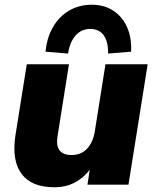

<svg xmlns="http://www.w3.org/2000/svg" viewBox="-20 -779 658 810"><path d="M209 11Q113 11 71 -45.5Q29 -102 45 -207L93 -508H271L223 -206Q216 -165 231 -145Q246 -125 282 -125Q323 -125 348 -152.5Q373 -180 380 -225L425 -508H603L522 0H349L363 -91H378Q349 -42 307 -15.5Q265 11 209 11ZM267 -553 172 -561Q178 -621 204 -665.5Q230 -710 272 -734.5Q314 -759 367 -759Q420 -759 458 -734Q496 -709 516 -664.5Q536 -620 533 -561L436 -553Q437 -603 417.5 -630Q398 -657 361 -657Q324 -657 299.5 -630Q275 -603 267 -553Z"/></svg>

Font: Mulish ExtraLight Black
Style: Italic
Weight: 900
Italic angle: -9°
Version: Version 3.603